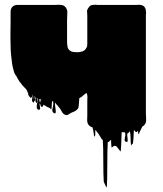

<svg xmlns="http://www.w3.org/2000/svg" viewBox="-20 -541 692 816"><path d="M600 -59Q600 -49 601 -38Q602 -27 599 -18L596 -13Q594 -10 591.5 -7.5Q589 -5 585 -3Q583 1 581 5Q579 9 577 13Q576 15 575 17Q574 19 573 21Q572 23 571 27Q570 31 569 29Q567 26 567 22Q567 18 566 14Q562 22 557 20L550 12Q549 12 549 13Q548 26 547.5 40Q547 54 545 68Q545 70 541 72Q540 73 538.5 75.5Q537 78 537 77Q535 62 535 46.5Q535 31 532 16Q530 21 524 25Q522 27 521 27Q520 32 521.5 41.5Q523 51 522.5 57.5Q522 64 516 62Q507 59 510.5 46Q514 33 512 24L509 21H501Q500 21 499 20.5Q498 20 497 21Q496 42 495.5 62.5Q495 83 493 103Q493 103 489 99Q488 98 487.5 96.5Q487 95 485 94Q482 90 478.5 85Q475 80 470 79Q464 78 458 84Q454 86 454 86Q453 78 452.5 69.5Q452 61 452 53Q445 60 442 62Q441 63 439.5 62.5Q438 62 438 64Q437 75 436.5 101.5Q436 128 436 159.5Q436 191 435.5 217.5Q435 244 434 255Q434 256 432.5 254Q431 252 430 251Q429 249 425 240.5Q421 232 421 231Q420 220 419.5 195.5Q419 171 419 143Q419 115 418.5 90.5Q418 66 417 55Q417 53 415.5 52.5Q414 52 413 51L398 27Q394 21 390 17Q389 15 388 12.5Q387 10 386 12Q384 18 385 25.5Q386 33 382 39Q380 42 379.5 35Q379 28 378 24Q377 18 376 12Q375 6 373 0Q372 0 371.5 -0.5Q371 -1 369 -1Q361 -4 356 -11Q354 -13 352 -19Q350 -26 350.5 -34.5Q351 -43 351 -50V-109Q351 -127 351.5 -131Q352 -135 348 -146Q347 -145 345.5 -144Q344 -143 343 -143L325 -128Q323 -127 320.5 -126Q318 -125 317 -123Q316 -113 315.5 -102.5Q315 -92 313 -82Q313 -81 309.5 -77.5Q306 -74 305 -73Q299 -68 292 -65.5Q285 -63 278 -59Q274 -57 270 -54Q266 -51 261 -52Q249 -54 242.5 -67Q236 -80 229 -87Q222 -96 222 -95Q222 -94 223 -93Q224 -92 218 -100Q217 -102 214 -105Q213 -98 215 -86Q217 -74 217 -65.5Q217 -57 210 -60Q199 -65 203.5 -81Q208 -97 206 -109Q206 -110 204 -111Q202 -112 202 -111Q200 -103 200 -94Q200 -85 198 -76Q197 -75 196 -77Q195 -79 194 -80Q192 -82 189 -83Q186 -84 184 -85Q179 -87 175 -90Q171 -93 166 -95Q165 -96 164 -96Q164 -87 158 -87Q153 -86 151 -99Q148 -99 148 -102Q147 -106 148.5 -111Q150 -116 150 -120Q149 -120 148.5 -120.5Q148 -121 148 -121V-120Q149 -119 148 -119Q148 -119 147.5 -119Q147 -119 147 -120Q146 -112 148 -100.5Q150 -89 150.5 -81Q151 -73 143 -75Q136 -77 136 -85.5Q136 -94 138.5 -104.5Q141 -115 139 -123Q139 -124 137 -124Q137 -121 137.5 -117Q138 -113 138 -111V-108Q138 -103 135 -104Q133 -104 133 -106Q133 -105 132 -108Q131 -111 132 -111Q132 -120 133 -120.5Q134 -121 134 -121Q134 -121 132 -127Q131 -127 130 -127V-125Q130 -123 131 -119.5Q132 -116 130 -113Q130 -109 128 -110Q126 -112 126 -113Q125 -113 125 -113.5Q125 -114 125 -114Q124 -117 125 -121Q126 -125 126 -132Q124 -134 124 -132Q123 -126 124.5 -114Q126 -102 121 -106Q114 -111 116.5 -120.5Q119 -130 117 -138Q117 -142 117 -140Q117 -138 116 -136V-132Q116 -125 114 -127Q113 -127 112 -128Q112 -124 110 -125Q98 -137 100 -143L94 -157Q93 -159 92 -160.5Q91 -162 89 -164Q75 -177 65 -192Q65 -192 63 -194L60 -199Q57 -203 54.5 -208Q52 -213 50 -217Q46 -221 41 -231Q39 -237 37 -245Q33 -258 31 -274Q29 -290 27 -308Q26 -318 25.5 -328.5Q25 -339 25 -350Q24 -381 24.5 -406Q25 -431 25 -441V-493Q25 -501 30 -509L36 -515L42 -518Q48 -520 52 -520H210Q217 -520 224.5 -520.5Q232 -521 239 -520Q247 -520 255 -514Q261 -509 264 -501Q266 -497 266 -493Q266 -489 266 -484Q266 -477 265.5 -470Q265 -463 265 -457V-364Q265 -353 267 -342.5Q269 -332 277 -326Q280 -324 284 -322Q285 -322 285.5 -321.5Q286 -321 287 -321Q292 -320 297 -319.5Q302 -319 309 -319Q320 -319 327 -322Q329 -322 330 -322.5Q331 -323 332 -323L340 -328Q345 -333 348 -339Q350 -343 350.5 -345.5Q351 -348 351 -355V-466Q351 -484 350 -492Q349 -500 359 -512Q365 -520 376 -520Q386 -522 395 -520H557Q562 -520 567.5 -520.5Q573 -521 578 -520Q597 -517 600 -497V-492Q602 -486 600 -478ZM154 -104Q154 -109 154.5 -113Q155 -117 154 -120Q154 -120 151 -120Q151 -117 152 -112.5Q153 -108 154 -104Z"/></svg>

Font: Rubik Wet Paint
Style: Regular
Weight: 400
Designer: Hubert and Fischer, NaN
Foundry: Hubert and Fischer, NaN
Version: Version 2.200